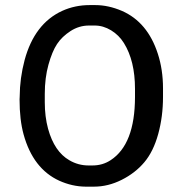

<svg xmlns="http://www.w3.org/2000/svg" viewBox="-20 -714 711 743"><path d="M153.3 -350.6V-318.4Q153.3 -262.7 166 -215.8Q190.4 -127 248.5 -93.8Q282.7 -73.7 322.8 -73.7H337.9Q377 -73.7 408.2 -94.2Q502 -155.3 502.4 -337.9V-370.1Q502.4 -478.5 459.5 -547.4Q440.4 -578.1 409.9 -596.7Q379.4 -615.2 346.7 -615.2H324.2Q286.1 -615.2 252.9 -593.8Q219.7 -572.3 200.7 -543.5Q181.6 -514.6 167.5 -463.6Q153.3 -412.6 153.3 -350.6ZM610.8 -372.1V-338.9Q610.8 -263.2 592.3 -195.6Q573.7 -127.9 538.6 -86.2Q503.4 -44.4 450.9 -18.1Q398.4 8.3 343.8 8.3H311Q259.3 7.8 209.5 -14.6Q107.9 -61 71.3 -193.8Q55.7 -250.5 55.7 -329.1L56.2 -339.8Q56.6 -411.6 75.2 -481.4Q113.3 -622.6 220.7 -671.9Q270 -694.3 327.1 -694.3H348.6Q399.4 -694.3 451.7 -671.9Q551.3 -628.4 590.8 -505.9Q610.8 -444.3 610.8 -372.1Z"/></svg>

Font: Averia Sans Libre
Style: Regular
Weight: 400
Version: Version 1.002